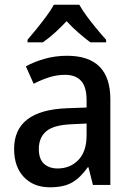

<svg xmlns="http://www.w3.org/2000/svg" viewBox="-20 -786 562 816"><path d="M265 -549Q449 -549 449 -364V0H375L356 -75H353Q322 -31 286.5 -10.5Q251 10 192 10Q123 10 81.5 -33.5Q40 -77 40 -153Q40 -318 266 -326L348 -329V-360Q348 -417 324.5 -442.5Q301 -468 257 -468Q222 -468 189 -457.5Q156 -447 123 -430L90 -504Q126 -524 171 -536.5Q216 -549 265 -549ZM285 -258Q208 -255 176.5 -228Q145 -201 145 -153Q145 -110 167 -90Q189 -70 225 -70Q278 -70 313 -106Q348 -142 348 -211V-261ZM317 -766Q329 -744 349 -717Q369 -690 390.5 -664Q412 -638 431 -617V-606H364Q341 -623 314.5 -646Q288 -669 263 -696Q211 -640 162 -606H97V-617Q115 -638 136.5 -664.5Q158 -691 177.5 -717.5Q197 -744 209 -766Z"/></svg>

Font: Noto Sans Kannada SemiCondensed Medium
Style: Regular
Weight: 500
Width: 4
Designer: Jelle Bosma - Monotype Design Team
Foundry: Monotype Imaging Inc.
Version: Version 2.005; ttfautohint (v1.8.4.7-5d5b)